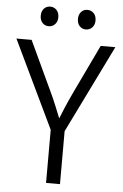

<svg xmlns="http://www.w3.org/2000/svg" viewBox="-62 -1000 667 1044"><g transform="rotate(5 271.0 -478.5)"><path d="M230 0V-290L1 -768H84L207 -505Q229 -459 246.5 -415.5Q264 -372 281 -330H260Q278 -375 295.5 -416.5Q313 -458 335 -504L461 -768H541L306 -289V0ZM170 -850Q149 -850 135.5 -864.5Q122 -879 122 -903Q122 -928 135.5 -942.5Q149 -957 170 -957Q190 -957 204 -942.5Q218 -928 218 -903Q218 -879 204 -864.5Q190 -850 170 -850ZM372 -850Q352 -850 338.5 -864.5Q325 -879 325 -903Q325 -928 338.5 -942.5Q352 -957 372 -957Q393 -957 407 -942.5Q421 -928 421 -903Q421 -879 407 -864.5Q393 -850 372 -850Z"/></g></svg>

Font: Yaldevi
Style: Regular
Weight: 400
Designer: Sol Matas, Rajitha Manaperi, Kosala Senevirathne
Foundry: Mooniak
Version: Version 1.100